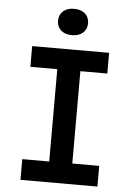

<svg xmlns="http://www.w3.org/2000/svg" viewBox="-62 -998 724 1044"><g transform="rotate(5 300.0 -476.0)"><path d="M300 -808C350 -808 382 -836 382 -880C382 -924 350 -952 300 -952C250 -952 218 -924 218 -880C218 -836 250 -808 300 -808ZM90 0H510V-113H363V-617H510V-730H90V-617H237V-113H90Z"/></g></svg>

Font: JetBrains Mono
Style: Bold
Weight: 558
Monospace: yes
Designer: Philipp Nurullin, Konstantin Bulenkov
Foundry: JetBrains
Version: Version 2.305